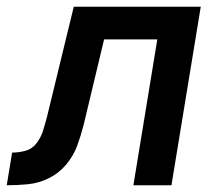

<svg xmlns="http://www.w3.org/2000/svg" viewBox="-59 -550 655 570"><path d="M-39 0Q-8 0 23.5 -3Q55 -6 85 -20.5Q115 -35 137 -61Q159 -87 170 -117Q181 -147 189 -178L250 -433H408L337 0H450L537 -530H160L80 -201Q75 -182 69 -162.5Q63 -143 50 -125.5Q37 -108 17 -102.5Q-3 -97 -23 -97Z"/></svg>

Font: Iosevka Sparkle Semibold
Style: Italic
Weight: 600
Italic angle: -9°
Designer: Belleve Invis
Foundry: Belleve Invis
Version: Version 4.5.0; ttfautohint (v1.8.3)